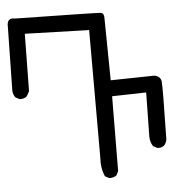

<svg xmlns="http://www.w3.org/2000/svg" viewBox="-49 -620 633 690"><g transform="rotate(-5 267.5 -275.0)"><path d="M317.4 25.4 302.7 17.6Q289.1 -13.7 292 -50.8V-510.7L60.5 -517.6L57.6 -310.5L47.9 -293Q38.1 -284.2 21.5 -285.2L6.8 -293Q-2 -304.7 -2 -319.3L2 -546.9Q0 -582 30.3 -575.2Q325.2 -570.3 338.4 -568.8Q351.6 -567.4 350.6 -545.9L353.5 -324.2L510.7 -327.1Q533.2 -323.2 535.6 -304.2Q538.1 -285.2 534.2 -96.7Q533.2 -85 525.4 -75.2Q515.6 -65.4 499 -67.4L484.4 -75.2Q473.6 -91.8 474.1 -112.8Q474.6 -133.8 476.6 -269.5L353.5 -266.6L351.6 2.9L344.7 17.6Q334 26.4 317.4 25.4Z"/></g></svg>

Font: JasonHandwriting2
Style: Regular
Weight: 400
Version: Version 1.05.10